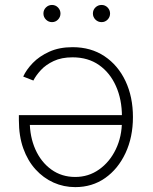

<svg xmlns="http://www.w3.org/2000/svg" viewBox="-20 -748 616 775"><path d="M272.9 -557.6Q347.2 -557.6 401.9 -521Q456.5 -484.4 486.6 -420.7Q516.6 -356.9 516.6 -275.4Q516.6 -194.3 486.6 -130.1Q456.5 -65.9 404.3 -29.3Q352.1 7.3 283.7 7.3Q237.3 7.3 196.3 -11Q155.3 -29.3 123.5 -64.2Q91.8 -99.1 74 -148.9Q56.2 -198.7 56.2 -262.7V-283.2H488.8V-243.7H80.1L100.1 -259.3Q100.1 -195.8 123 -144.5Q146 -93.3 187.5 -63.5Q229 -33.7 283.7 -33.7Q337.4 -33.7 380.1 -64Q422.9 -94.2 447.5 -145.5Q472.2 -196.8 472.2 -259.8V-277.8Q472.2 -346.2 448.2 -400.1Q424.3 -454.1 379.9 -485.4Q335.4 -516.6 272.9 -516.6Q228.5 -516.6 196.8 -501.7Q165 -486.8 145 -465.1Q125 -443.4 114.7 -422.9L73.7 -439Q86.4 -466.8 112.5 -493.9Q138.7 -521 179 -539.3Q219.2 -557.6 272.9 -557.6ZM390.1 -658.7Q375.5 -658.7 365.2 -668.9Q355 -679.2 355 -693.4Q355 -708 365.2 -718Q375.5 -728 390.1 -728Q404.3 -728 414.3 -717.8Q424.3 -707.5 424.3 -693.4Q424.3 -679.2 414.3 -668.9Q404.3 -658.7 390.1 -658.7ZM189.9 -658.7Q175.8 -658.7 165.5 -668.9Q155.3 -679.2 155.3 -693.4Q155.3 -708 165.5 -718Q175.8 -728 189.9 -728Q204.1 -728 214.1 -717.8Q224.1 -707.5 224.1 -693.4Q224.1 -679.2 214.1 -668.9Q204.1 -658.7 189.9 -658.7Z"/></svg>

Font: Inter ExtraLight
Style: Regular
Weight: 250
Designer: Rasmus Andersson
Foundry: rsms
Version: Version 4.001;git-66647c0bb